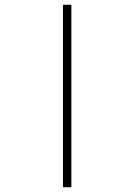

<svg xmlns="http://www.w3.org/2000/svg" viewBox="-20 -720 570 799"><path d="M242 59H277V-700H242Z"/></svg>

Font: TitilliumText22L
Style: 1 wt
Weight: 100
Designer: Campivisivi
Foundry: Campivisivi
Version: 1.000